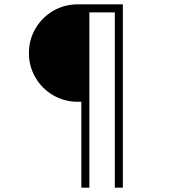

<svg xmlns="http://www.w3.org/2000/svg" viewBox="-20 -716 780 883"><path d="M113 -472Q113 -533 143 -584.5Q173 -636 224.5 -666Q276 -696 337 -696H545V147H508V-659H391V147H354V-248H337Q276 -248 224.5 -278Q173 -308 143 -359.5Q113 -411 113 -472Z"/></svg>

Font: M Major Mono Display
Style: Regular
Weight: 400
Designer: Emre Parlak
Foundry: Emre Parlak
Version: Version 2.000; ttfautohint (v1.8) -l 8 -r 50 -G 200 -x 14 -D